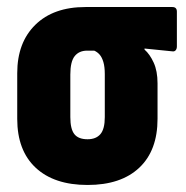

<svg xmlns="http://www.w3.org/2000/svg" viewBox="-20 -518 529 546"><path d="M229 8Q134 8 81.5 -41Q29 -90 29 -180V-310Q29 -397 80.5 -447.5Q132 -498 223 -498H470Q483 -498 483 -485V-386Q483 -379 479.5 -375Q476 -371 470 -372L391 -380V-377Q406 -364 417 -340Q428 -316 428 -281V-180Q428 -90 376 -41Q324 8 229 8ZM229 -122Q253 -122 265.5 -136.5Q278 -151 278 -185V-307Q278 -328 274 -341.5Q270 -355 263.5 -362.5Q257 -370 248 -374H228Q205 -374 192.5 -358.5Q180 -343 180 -306V-185Q180 -151 191.5 -136.5Q203 -122 229 -122Z"/></svg>

Font: Sofia Sans Condensed Black
Style: Regular
Weight: 900
Designer: Botio Nikoltchev, Ani Petrova
Foundry: lettersoup
Version: Version 4.101